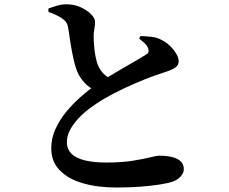

<svg xmlns="http://www.w3.org/2000/svg" viewBox="-20 -810 1040 871"><path d="M611.2 -635.1 617.5 -646.6Q644.3 -645.5 667.9 -642.8Q691.4 -640.1 709.7 -630.5Q730.4 -621.2 748.6 -604.2Q766.8 -587.1 778.6 -567.9Q790.5 -548.7 790.5 -531.9Q790.5 -514.6 775.4 -503.8Q760.3 -493 724.3 -481.3Q686.1 -469.8 637.7 -450.4Q589.4 -431.1 540.5 -408Q491.7 -384.9 450.2 -360.8Q417.1 -341.1 387 -318.5Q356.9 -295.8 333.5 -270.4Q310.2 -245 296.8 -218.4Q283.3 -191.8 283.3 -164Q283.3 -134.3 302.9 -113.9Q322.4 -93.5 362.3 -83.1Q402.2 -72.7 463.1 -72.7Q532.2 -72.7 581.5 -80.7Q630.9 -88.6 661.2 -96.2Q691.4 -103.8 701.6 -103.8Q731.4 -103.8 757 -98.4Q782.6 -93 798.2 -79.6Q813.8 -66.1 813.8 -42Q813.8 -25.9 800.4 -10.6Q787.1 4.8 766.5 12.9Q745.8 20.5 707.6 26.6Q669.4 32.7 618.9 36.7Q568.4 40.7 509.1 40.7Q422.6 40.7 355.7 21.2Q288.9 1.8 250.7 -37.8Q212.5 -77.4 212.5 -137.4Q212.5 -182.5 231.4 -224.2Q250.3 -266 280.5 -302.8Q310.8 -339.6 345 -369.6Q379.2 -399.6 408.9 -421.1Q436.6 -440.3 472 -461.8Q507.4 -483.4 542 -503.2Q576.6 -523 603.6 -538.8Q630.5 -554.5 642 -562Q651.6 -567.3 653.5 -574Q655.4 -580.8 651.9 -590.8Q647 -604.8 634.8 -615.4Q622.6 -626 611.2 -635.1ZM199.5 -771Q219.5 -778.9 240.3 -784.7Q261.1 -790.4 282.5 -790.4Q316.9 -790.4 346 -777.1Q375.1 -763.7 393.1 -745.6Q411.1 -727.4 411.1 -710.8Q411.4 -695.9 408 -678.8Q404.6 -661.7 404.9 -642.5Q405.1 -622.8 407.1 -599.8Q409 -576.9 413.2 -554.6Q417.5 -532.4 423.5 -516.2Q434 -491.1 450.9 -474.6Q467.9 -458.1 491.8 -447.6L415.9 -399.1Q386.2 -411 366.5 -431.3Q346.7 -451.6 334 -477.5Q323.1 -500.8 314.7 -537Q306.4 -573.2 300.2 -612.1Q294.1 -650.9 289.6 -681.6Q287.1 -699.2 279.9 -709.3Q272.7 -719.5 257.7 -729.3Q246.2 -736.7 230.5 -743.7Q214.9 -750.7 199.8 -756Z"/></svg>

Font: Early Summer Mincho VF
Style: Regular
Weight: 250
Designer: GuiWonder
Version: Version 1.002